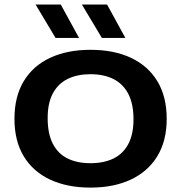

<svg xmlns="http://www.w3.org/2000/svg" viewBox="-20 -823 802 850"><path d="M380.5 7.5Q277.5 7.5 202 -27.8Q126.5 -63 85.2 -131Q44 -199 44 -297Q44 -395.5 85.2 -463.8Q126.5 -532 202.2 -567.2Q278 -602.5 380.5 -602.5Q484 -602.5 559.8 -567Q635.5 -531.5 676.8 -463.2Q718 -395 718 -297Q718 -199.5 676.5 -131.5Q635 -63.5 559.2 -28Q483.5 7.5 380.5 7.5ZM380.5 -100.5Q440 -100.5 482.8 -121.5Q525.5 -142.5 548.2 -185.8Q571 -229 571 -295Q571 -363.5 547.8 -407.8Q524.5 -452 482 -473.2Q439.5 -494.5 380.5 -494.5Q322.5 -494.5 280 -473.8Q237.5 -453 214.2 -410Q191 -367 191 -300Q191 -231 213.8 -186.8Q236.5 -142.5 279 -121.5Q321.5 -100.5 380.5 -100.5ZM431 -655 342.5 -803H454L535 -655ZM226 -655 137.5 -803H249L330 -655Z"/></svg>

Font: Encode Sans SC Expanded SemiBold
Style: Regular
Weight: 600
Width: 7
Designer: Multiple Designers
Foundry: Impallari Type
Version: Version 3.002